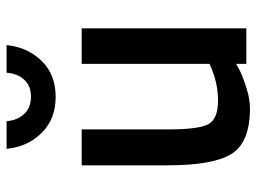

<svg xmlns="http://www.w3.org/2000/svg" viewBox="-118 -650 779 583"><g transform="rotate(-90 271.5 -358.5)"><path d="M477 -500V0H369V-31L349 -20Q329 -10 295.5 0.5Q262 11 234 11Q131 11 96 -44.5Q61 -100 61 -239Q61 -239 61 -500H170V-238Q170 -148 185 -117Q200 -86 257.5 -86Q315 -86 369 -112V-500ZM342 -728H426Q420 -665 378.5 -622Q337 -579 269 -579Q201 -579 159 -622Q117 -665 111 -728H195Q198 -694 217.5 -674Q237 -654 269.5 -654Q302 -654 321 -674.5Q340 -695 342 -728Z"/></g></svg>

Font: TitilliumWebSemiBold
Style: Bold
Weight: 600
Version: Version 1.001;PS 57.000;hotconv 1.0.70;makeotf.lib2.5.55311